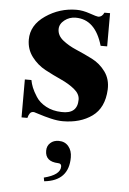

<svg xmlns="http://www.w3.org/2000/svg" viewBox="-54 -521 569 847"><g transform="rotate(5 230.5 -98.0)"><path d="M418 -142Q414 -61 362 -23.5Q310 14 232 14Q209 14 179.5 7Q150 0 127.5 -7.5Q105 -15 103 -15Q91 -16 85 -8Q79 0 76 13H50V-155H79Q82 -139 88.5 -122.5Q95 -106 110 -82.5Q125 -59 154.5 -43Q184 -27 223 -26Q294 -23 294 -87Q294 -112 269 -132.5Q244 -153 208.5 -169Q173 -185 137.5 -204Q102 -223 77 -256Q52 -289 52 -332Q52 -396 114 -438.5Q176 -481 251 -481Q278 -481 310 -470Q342 -459 348 -459Q365 -459 374 -479H399V-332H370Q337 -446 250 -446Q222 -446 200.5 -429Q179 -412 179 -389Q179 -361 204.5 -340.5Q230 -320 265.5 -305Q301 -290 336.5 -272Q372 -254 396 -221Q420 -188 418 -142ZM282 170Q282 274 174 285L171 269Q243 251 243 214Q243 200 228 200Q171 198 171 150Q171 128 186 115Q200 102 223 102Q250 102 266 121Q282 140 282 170Z"/></g></svg>

Font: GFS Artemisia
Style: Bold
Weight: 700
Designer: Designed by Takis Katsoulidis.
Foundry: Designed by Takis Katsoulidis.
Version: Version 1.0